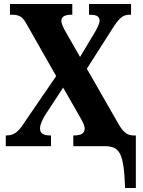

<svg xmlns="http://www.w3.org/2000/svg" viewBox="-20 -734 717 964"><path d="M608 210H662V-54H650C623 -54 601 -67 577 -108L416 -389L543 -588C577 -642 596 -660 630 -660H638V-714H427V-660H431C458 -660 480 -655 480 -631C480 -613 465 -587 455 -570L382 -448L311 -572C300 -591 288 -615 288 -629C288 -645 298 -660 338 -660H343V-714H30V-660H42C85 -660 98 -642 117 -607L262 -352L106 -124C78 -81 57 -54 14 -54H9V0H236V-54H232C194 -54 181 -67 181 -89C181 -110 193 -132 204 -152L297 -294L376 -156C401 -113 405 -102 405 -87C405 -65 387 -54 352 -54H348V0H507C584 0 602 41 608 210Z"/></svg>

Font: Noto Serif Condensed ExtraBold
Style: Regular
Weight: 800
Width: 3
Designer: Monotype Design Team
Foundry: Monotype Imaging Inc.
Version: Version 2.013